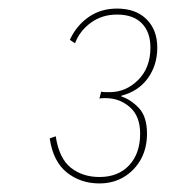

<svg xmlns="http://www.w3.org/2000/svg" viewBox="-20 -755 394 448"><path d="M212 -327Q168 -327 136 -352.5Q104 -378 96 -432L110 -437Q118 -385 145.5 -363.5Q173 -342 212 -342Q256 -342 281.5 -369.5Q307 -397 307 -443Q307 -484 283 -505Q259 -526 227 -526Q225 -526 221 -526Q217 -526 212 -525L216 -541Q222 -540 227 -540Q232 -540 236 -540Q274 -540 302.5 -568.5Q331 -597 331 -644Q331 -680 311 -700.5Q291 -721 253 -721Q218 -721 192 -702Q166 -683 155 -654L143 -662Q158 -695 186.5 -715Q215 -735 253 -735Q297 -735 322 -710Q347 -685 347 -644Q347 -603 325 -572.5Q303 -542 264 -532L263 -530Q285 -523 304 -503Q323 -483 323 -443Q323 -409 308.5 -383Q294 -357 269 -342Q244 -327 212 -327Z"/></svg>

Font: Kantumruy Pro Thin
Style: Italic
Weight: 250
Italic angle: -13°
Version: Version 1.002